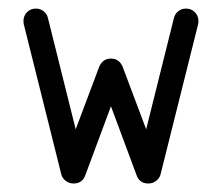

<svg xmlns="http://www.w3.org/2000/svg" viewBox="-20 -432 522 452"><path d="M329.4 0Q308.8 0 301.8 -18.8L241.2 -181.8L180.6 -18.8Q173.5 0 152.9 0Q142.9 0 134.7 -6.2Q126.5 -12.4 124.1 -22.4L35.9 -375.3Q35.3 -377.6 35.3 -382.9Q35.3 -394.7 43.5 -403.2Q51.8 -411.8 64.7 -411.8Q74.7 -411.8 82.6 -405.6Q90.6 -399.4 92.9 -389.4L158.2 -127.6L213.5 -274.7Q221.8 -294.1 241.2 -294.1Q260.6 -294.1 268.8 -274.7L324.1 -127.6L389.4 -389.4Q391.8 -399.4 399.7 -405.6Q407.6 -411.8 417.6 -411.8Q430.6 -411.8 438.8 -403.2Q447.1 -394.7 447.1 -382.9Q447.1 -377.6 446.5 -375.3L358.2 -22.4Q355.9 -12.4 347.6 -6.2Q339.4 0 329.4 0Z"/></svg>

Font: OpenGost Type B TT
Style: Regular
Weight: 400
Version: Version 0.3